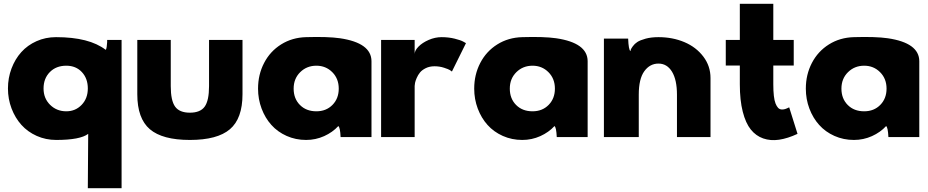

<svg xmlns="http://www.w3.org/2000/svg" viewBox="-20 -724 4901 1014"><path d="M275.9 -527.8Q451.2 -527.8 538.1 -460.9Q541.5 -463.4 543.5 -476.6Q545.4 -489.7 545.9 -501.5V-513.2H622.1V270H443.8L445.8 -17.1Q403.3 15.1 276.9 15.1Q221.7 15.1 173.8 -6.3Q126 -27.8 93 -64.5Q60.1 -101.1 41 -151.1Q22 -201.2 22 -256.8Q22 -312.5 40.8 -362.3Q59.6 -412.1 92.5 -448.7Q125.5 -485.4 173.1 -506.6Q220.7 -527.8 275.9 -527.8ZM210 -256.8Q210 -204.6 244.6 -170.4Q279.3 -136.2 330.1 -136.2Q378.4 -136.2 411.1 -170.2Q443.8 -204.1 443.8 -256.8Q443.8 -309.6 412.4 -343.3Q380.9 -377 330.1 -377Q276.4 -377 243.2 -343.3Q210 -309.6 210 -256.8Z M705.1 -226.1V-513.2H881.8V-269Q881.8 -192.9 904.8 -160.9Q927.7 -128.9 982.9 -128.9Q1038.1 -128.9 1061 -160.9Q1084 -192.9 1084 -269V-513.2H1260.7V-226.1Q1260.7 -98.1 1194.3 -41.5Q1127.9 15.1 982.9 15.1Q837.9 15.1 771.5 -41.5Q705.1 -98.1 705.1 -226.1Z M1342.8 -255.9Q1342.8 -330.1 1374.8 -391.6Q1406.7 -453.1 1464.8 -489.5Q1522.9 -525.9 1596.7 -527.8Q1710.9 -531.2 1775.4 -522Q1941.4 -497.6 1941.9 -400.9V0H1778.8Q1776.4 -52.2 1766.6 -58.1Q1736.8 -25.4 1691.9 -5.1Q1647 15.1 1596.7 15.1Q1541.5 15.1 1493.9 -6.1Q1446.3 -27.3 1413.3 -64Q1380.4 -100.6 1361.6 -150.4Q1342.8 -200.2 1342.8 -255.9ZM1650.9 -136.2Q1702.6 -136.2 1735.8 -169.9Q1769 -203.6 1769 -255.9Q1769 -308.6 1734.9 -342.8Q1700.7 -377 1650.9 -377Q1600.1 -377 1565.4 -342.8Q1530.8 -308.6 1530.8 -255.9Q1530.8 -203.1 1564 -169.7Q1597.2 -136.2 1650.9 -136.2Z M1992.7 0V-513.2H2169.9V-439Q2169.9 -457 2190.2 -477.8Q2210.4 -498.5 2244.1 -513.2Q2277.8 -527.8 2312 -527.8Q2349.1 -527.8 2381.3 -519.8Q2413.6 -511.7 2427.2 -503.9L2440.9 -496.1L2366.7 -346.2Q2362.8 -349.1 2356 -353.8Q2349.1 -358.4 2325.2 -366.2Q2301.3 -374 2274.9 -374Q2249 -374 2229 -364.3Q2209 -354.5 2198.2 -341.3Q2187.5 -328.1 2180.7 -312.3Q2173.8 -296.4 2171.9 -286.1Q2169.9 -275.9 2169.9 -270V0Z M2484.4 -255.9Q2484.4 -330.1 2516.4 -391.6Q2548.3 -453.1 2606.4 -489.5Q2664.6 -525.9 2738.3 -527.8Q2852.5 -531.2 2917 -522Q3083 -497.6 3083.5 -400.9V0H2920.4Q2918 -52.2 2908.2 -58.1Q2878.4 -25.4 2833.5 -5.1Q2788.6 15.1 2738.3 15.1Q2683.1 15.1 2635.5 -6.1Q2587.9 -27.3 2554.9 -64Q2522 -100.6 2503.2 -150.4Q2484.4 -200.2 2484.4 -255.9ZM2792.5 -136.2Q2844.2 -136.2 2877.4 -169.9Q2910.6 -203.6 2910.6 -255.9Q2910.6 -308.6 2876.5 -342.8Q2842.3 -377 2792.5 -377Q2741.7 -377 2707 -342.8Q2672.4 -308.6 2672.4 -255.9Q2672.4 -203.1 2705.6 -169.7Q2738.8 -136.2 2792.5 -136.2Z M3169.4 0V-520H3297.4Q3299.8 -460 3309.6 -454.1Q3310.1 -457 3311.5 -462.2Q3313 -467.3 3322.3 -480Q3331.5 -492.7 3345.9 -502.2Q3360.4 -511.7 3389.6 -519.8Q3418.9 -527.8 3457.5 -527.8Q3532.2 -527.8 3594.5 -501.5Q3656.7 -475.1 3694.6 -425Q3732.4 -375 3732.4 -312V0H3555.2V-224.1Q3555.2 -302.2 3529.1 -345.2Q3502.9 -388.2 3457.5 -388.2Q3412.1 -388.2 3382.8 -347.9Q3353.5 -307.6 3353.5 -224.1V0Z M3813 -377.9V-513.2H3887.2V-704.1H4064V-513.2H4171.9V-377.9H4064V-278.8Q4064 -243.7 4066.9 -218Q4069.8 -192.4 4075.7 -177.7Q4081.5 -163.1 4088.9 -155Q4096.2 -147 4106.2 -146Q4116.2 -145 4126 -147.9Q4135.7 -150.9 4147.9 -157.2L4191.9 -17.1Q4139.6 7.3 4094.5 13.9Q4049.3 20.5 4010.7 7.1Q3972.2 -6.3 3945.1 -40Q3918 -73.7 3902.6 -134.3Q3887.2 -194.8 3887.2 -278.8V-377.9Z M4235.8 -255.9Q4235.8 -330.1 4267.8 -391.6Q4299.8 -453.1 4357.9 -489.5Q4416 -525.9 4489.7 -527.8Q4604 -531.2 4668.5 -522Q4834.5 -497.6 4835 -400.9V0H4671.9Q4669.4 -52.2 4659.7 -58.1Q4629.9 -25.4 4585 -5.1Q4540 15.1 4489.7 15.1Q4434.6 15.1 4387 -6.1Q4339.4 -27.3 4306.4 -64Q4273.4 -100.6 4254.6 -150.4Q4235.8 -200.2 4235.8 -255.9ZM4543.9 -136.2Q4595.7 -136.2 4628.9 -169.9Q4662.1 -203.6 4662.1 -255.9Q4662.1 -308.6 4627.9 -342.8Q4593.8 -377 4543.9 -377Q4493.2 -377 4458.5 -342.8Q4423.8 -308.6 4423.8 -255.9Q4423.8 -203.1 4457 -169.7Q4490.2 -136.2 4543.9 -136.2Z"/></svg>

Font: Hussar Preview
Style: Bold
Weight: 700
Foundry: Cannot Into Space Fonts, PlusOne Fonts
Version: Version 2.29RC2 "Millennial"